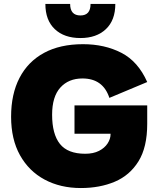

<svg xmlns="http://www.w3.org/2000/svg" viewBox="-20 -938 797 969"><path d="M562 -918Q562 -836 514.5 -791Q467 -746 386 -746Q304 -746 256.5 -791Q209 -836 209 -918H334Q334 -860 386 -860Q437 -860 437 -918ZM388 11Q285 11 205.5 -31.5Q126 -74 81 -154.5Q36 -235 36 -349Q36 -463 78.5 -545Q121 -627 202 -671Q283 -715 399 -715Q508 -715 592.5 -671.5Q677 -628 723 -524L532 -444Q500 -542 396 -542Q326 -542 284.5 -496Q243 -450 243 -359Q243 -261 282.5 -211.5Q322 -162 410 -162Q451 -162 479.5 -176.5Q508 -191 523 -214Q538 -237 538 -261V-263H356V-406H723V-313Q723 -195 679 -124Q635 -53 559.5 -21Q484 11 388 11Z"/></svg>

Font: Prodigy Sans ExtraBold
Style: Regular
Weight: 800
Designer: Wei Huang
Foundry: Wei Huang
Version: Version 1.003; ttfautohint (v1.8.3)